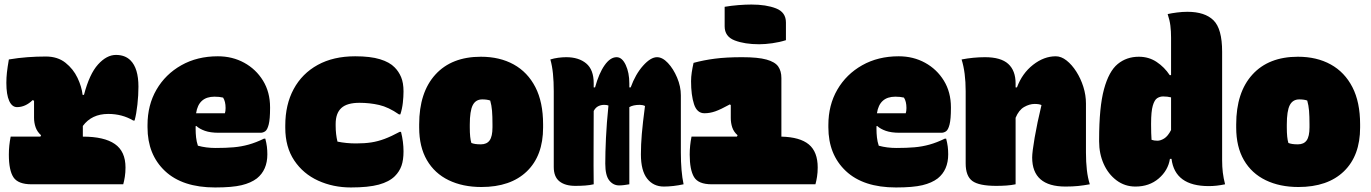

<svg xmlns="http://www.w3.org/2000/svg" viewBox="-20 -812 6040 846"><path d="M27 -210H158L161 -216Q144 -231 137 -251Q130 -271 130 -293V-368L124 -371Q92 -340 55 -340Q33 -340 20.5 -367.5Q8 -395 8 -447Q8 -470 10.5 -492.5Q13 -515 19 -550Q60 -557 101 -560Q142 -563 182 -563Q234 -563 268.5 -535.5Q303 -508 321.5 -469Q340 -430 344 -394H350Q374 -486 412 -528Q450 -570 491 -570Q531 -570 555 -546Q590 -511 590 -430Q590 -393 585.5 -351.5Q581 -310 573 -281H567Q518 -310 457 -310Q384 -310 345 -257V-210Q439 -210 486 -177.5Q533 -145 533 -74Q533 -52 530 -33Q527 -14 523 0H119Q60 0 39.5 -30.5Q19 -61 19 -131Q19 -151 21 -170.5Q23 -190 27 -210Z M940 -564Q1004 -564 1056 -535.5Q1108 -507 1139 -456.5Q1170 -406 1170 -339V-336Q1170 -287 1164 -263.5Q1158 -240 1148.5 -233.5Q1139 -227 1128 -227H944Q907 -227 883 -235.5Q859 -244 845 -257L842 -256V-244Q842 -225 844 -206.5Q846 -188 852 -170Q888 -160 930 -160Q975 -160 1009.5 -163Q1044 -166 1076 -175Q1108 -184 1143 -201H1149Q1154 -182 1156 -166Q1158 -150 1158 -132Q1158 -63 1112 -26Q1086 -6 1044.5 4Q1003 14 928 14Q784 14 707 -58.5Q630 -131 630 -251V-261Q630 -349 669.5 -417Q709 -485 779 -524.5Q849 -564 940 -564ZM925 -386Q855 -386 844 -313H971Q974 -322 974 -336Q974 -365 963 -382Q947 -386 925 -386Z M1545 -564Q1612 -564 1654.5 -551Q1697 -538 1719 -515Q1737 -497 1747.5 -472Q1758 -447 1758 -409Q1758 -386 1755 -359Q1752 -332 1744 -308H1738Q1692 -340 1650.5 -349.5Q1609 -359 1564 -359Q1509 -359 1484 -336Q1459 -313 1459 -266V-258Q1459 -239 1461 -221.5Q1463 -204 1467 -188Q1487 -184 1507 -182Q1527 -180 1549 -180Q1587 -180 1616 -184.5Q1645 -189 1674.5 -200Q1704 -211 1741 -231H1747Q1758 -187 1758 -145Q1758 -107 1749 -81.5Q1740 -56 1720 -36Q1695 -11 1649 1.5Q1603 14 1526 14Q1448 14 1382 -16Q1316 -46 1276.5 -105Q1237 -164 1237 -249V-259Q1237 -351 1274 -419.5Q1311 -488 1380 -526Q1449 -564 1545 -564Z M2099 -562Q2182 -562 2243.5 -528Q2305 -494 2339 -428Q2373 -362 2373 -264V-250Q2373 -126 2301.5 -57Q2230 12 2101 12Q2019 12 1957 -18Q1895 -48 1861 -106.5Q1827 -165 1827 -250V-264Q1827 -405 1898.5 -483.5Q1970 -562 2099 -562ZM2105 -374Q2076 -374 2063 -348.5Q2050 -323 2050 -263V-250Q2050 -204 2057 -182Q2065 -179 2074.5 -177.5Q2084 -176 2099 -176Q2125 -176 2137.5 -193.5Q2150 -211 2150 -251V-264Q2150 -300 2148 -324Q2146 -348 2140 -369Q2126 -374 2105 -374Z M2596 0Q2579 4 2558.5 5.5Q2538 7 2515 7Q2470 7 2445 -13Q2420 -33 2420 -76V-410Q2420 -452 2416.5 -487Q2413 -522 2405 -550Q2421 -555 2439.5 -557.5Q2458 -560 2475 -560Q2530 -560 2563 -532.5Q2596 -505 2596 -445Q2596 -436 2596 -427H2602Q2619 -489 2644 -524.5Q2669 -560 2697 -560Q2721 -560 2737 -526Q2753 -492 2753 -444V-427H2759Q2780 -485 2813.5 -522.5Q2847 -560 2875 -560Q2899 -560 2923 -534.5Q2947 -509 2963.5 -470Q2980 -431 2980 -392V-140Q2980 -57 2992 0Q2969 5 2947 7.5Q2925 10 2905 10Q2859 10 2831.5 -25Q2804 -60 2804 -132Q2804 -175 2808 -222Q2812 -269 2822 -345Q2812 -350 2799 -350Q2770 -350 2753 -340V0Q2741 2 2730 3.5Q2719 5 2708 5Q2682 5 2664.5 -17Q2647 -39 2647 -91Q2647 -140 2650 -204Q2653 -268 2661 -347Q2654 -350 2642 -350Q2628 -350 2616 -344Q2604 -338 2596 -323Q2596 -242 2595.5 -161.5Q2595 -81 2596 0Z M3027 -210H3227L3230 -216Q3213 -231 3206.5 -250.5Q3200 -270 3200 -292V-349L3196 -352Q3156 -330 3132 -321.5Q3108 -313 3084 -313Q3051 -313 3038 -353Q3025 -393 3025 -454Q3025 -473 3028 -493Q3031 -513 3036 -535Q3080 -547 3130 -553.5Q3180 -560 3250 -560Q3320 -560 3357.5 -549.5Q3395 -539 3409 -519Q3423 -499 3423 -468V-210Q3505 -208 3544 -175.5Q3583 -143 3583 -74Q3583 -52 3580 -33Q3577 -14 3573 0H3116Q3057 0 3038 -32Q3019 -64 3019 -131Q3019 -151 3021 -170.5Q3023 -190 3027 -210ZM3173 -782Q3202 -787 3233.5 -789.5Q3265 -792 3291 -792Q3356 -792 3399.5 -775Q3443 -758 3443 -713V-635Q3415 -626 3383 -621.5Q3351 -617 3325 -617Q3261 -617 3217 -634Q3173 -651 3173 -696Z M3940 -564Q4004 -564 4056 -535.5Q4108 -507 4139 -456.5Q4170 -406 4170 -339V-336Q4170 -287 4164 -263.5Q4158 -240 4148.5 -233.5Q4139 -227 4128 -227H3944Q3907 -227 3883 -235.5Q3859 -244 3845 -257L3842 -256V-244Q3842 -225 3844 -206.5Q3846 -188 3852 -170Q3888 -160 3930 -160Q3975 -160 4009.5 -163Q4044 -166 4076 -175Q4108 -184 4143 -201H4149Q4154 -182 4156 -166Q4158 -150 4158 -132Q4158 -63 4112 -26Q4086 -6 4044.5 4Q4003 14 3928 14Q3784 14 3707 -58.5Q3630 -131 3630 -251V-261Q3630 -349 3669.5 -417Q3709 -485 3779 -524.5Q3849 -564 3940 -564ZM3925 -386Q3855 -386 3844 -313H3971Q3974 -322 3974 -336Q3974 -365 3963 -382Q3947 -386 3925 -386Z M4455 0Q4436 4 4414.5 5.5Q4393 7 4370 7Q4294 7 4264.5 -14.5Q4235 -36 4235 -92V-410Q4235 -493 4217 -550Q4243 -555 4269 -557.5Q4295 -560 4320 -560Q4390 -560 4422.5 -530.5Q4455 -501 4455 -444V-427H4461Q4484 -489 4532 -526.5Q4580 -564 4632 -564Q4656 -564 4679.5 -545.5Q4703 -527 4722.5 -496.5Q4742 -466 4753.5 -429.5Q4765 -393 4765 -356V-140Q4765 -98 4769 -63Q4773 -28 4782 0Q4755 5 4730.5 7.5Q4706 10 4675 10Q4528 10 4528 -118Q4528 -142 4539 -206Q4550 -270 4569 -349Q4559 -354 4539 -354Q4516 -354 4492.5 -340.5Q4469 -327 4455 -293Z M4998 -562Q5042 -562 5076.5 -539Q5111 -516 5134 -481H5140V-646Q5140 -675 5137 -699Q5134 -723 5125 -750Q5143 -754 5166.5 -757Q5190 -760 5212 -760Q5289 -760 5327 -722.5Q5365 -685 5365 -584V-106Q5365 -77 5368 -52Q5371 -27 5378 0Q5359 4 5341.5 6Q5324 8 5306 8Q5157 8 5142 -112H5135Q5127 -61 5085.5 -25.5Q5044 10 4983 10Q4936 10 4899.5 -17.5Q4863 -45 4843 -90Q4823 -135 4823 -189V-197Q4823 -340 4844.5 -419Q4866 -498 4905 -530Q4944 -562 4998 -562ZM5054 -196Q5065 -192 5080 -192Q5094 -192 5110 -202Q5126 -212 5140 -239V-383Q5124 -387 5105 -387Q5091 -387 5079 -379.5Q5067 -372 5059.5 -346.5Q5052 -321 5052 -268V-261Q5052 -242 5052.5 -226Q5053 -210 5054 -196Z M5699 -562Q5782 -562 5843.5 -528Q5905 -494 5939 -428Q5973 -362 5973 -264V-250Q5973 -126 5901.5 -57Q5830 12 5701 12Q5619 12 5557 -18Q5495 -48 5461 -106.5Q5427 -165 5427 -250V-264Q5427 -405 5498.5 -483.5Q5570 -562 5699 -562ZM5705 -374Q5676 -374 5663 -348.5Q5650 -323 5650 -263V-250Q5650 -204 5657 -182Q5665 -179 5674.5 -177.5Q5684 -176 5699 -176Q5725 -176 5737.5 -193.5Q5750 -211 5750 -251V-264Q5750 -300 5748 -324Q5746 -348 5740 -369Q5726 -374 5705 -374Z"/></svg>

Font: Recursive Mn Csl St XBk
Style: Regular
Weight: 1000
Monospace: yes
Version: Version 1.079;hotconv 1.0.112;makeotfexe 2.5.65598; ttfautoh